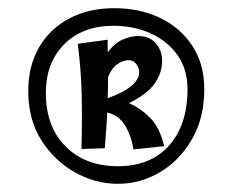

<svg xmlns="http://www.w3.org/2000/svg" viewBox="-20 -821 567 469"><path d="M268 -372Q213 -372 163 -400Q113 -428 81 -478.5Q49 -529 49 -598Q49 -660 75.5 -705.5Q102 -751 149.5 -776Q197 -801 259 -801Q321 -801 370.5 -777.5Q420 -754 449.5 -709.5Q479 -665 479 -603Q479 -533 449 -481Q419 -429 371 -400.5Q323 -372 268 -372ZM268 -415Q348 -415 393 -465.5Q438 -516 438 -603Q438 -652 413.5 -686.5Q389 -721 348 -739.5Q307 -758 257 -758Q182 -758 137 -713Q92 -668 92 -594Q92 -512 140 -463.5Q188 -415 268 -415ZM179 -457Q181 -530 179.5 -591Q178 -652 170 -714L243 -724Q243 -707 243 -693Q259 -715 279 -724Q299 -733 317 -733Q345 -733 360.5 -715.5Q376 -698 376 -672Q376 -642 357 -616Q338 -590 295 -569Q323 -557 346.5 -533.5Q370 -510 381 -464L306 -456Q301 -489 285.5 -514.5Q270 -540 242 -546Q240 -508 236 -459ZM294 -674Q281 -674 267 -664.5Q253 -655 244 -633Q244 -606 243 -581Q284 -596 302 -612Q320 -628 320 -644Q320 -655 313 -664.5Q306 -674 294 -674Z"/></svg>

Font: Marhey SemiBold
Style: Regular
Weight: 600
Designer: Nur Syamsi & Bustanul Arifin
Foundry: Namelatype
Version: Version 1.000; ttfautohint (v1.8.4.7-5d5b)